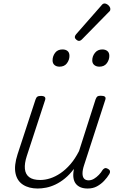

<svg xmlns="http://www.w3.org/2000/svg" viewBox="-20 -1066 686 1103"><path d="M197 17Q146 17 112 -5Q78 -27 69 -71Q60 -115 81 -180L184 -494Q188 -506 194.5 -510.5Q201 -515 215 -515Q231 -515 237 -509Q243 -503 239 -491L134 -170Q120 -127 123 -96Q126 -65 147.5 -48.5Q169 -32 211 -32Q239 -32 268.5 -41.5Q298 -51 327.5 -71Q357 -91 384 -122Q411 -153 434 -198L529 -495Q534 -508 539.5 -512Q545 -516 559 -516Q576 -516 582.5 -510.5Q589 -505 585 -493L463 -117Q454 -90 454 -70Q454 -50 463 -40Q472 -30 489 -30Q505 -30 520 -39Q535 -48 548 -61.5Q561 -75 569 -89Q573 -95 580.5 -99Q588 -103 600 -96Q611 -90 612 -82Q613 -74 608 -66Q596 -46 578 -27Q560 -8 537 4.5Q514 17 484 17Q460 17 443 10Q426 3 415.5 -10.5Q405 -24 402 -44Q399 -64 404 -91V-95Q380 -63 353 -41Q326 -19 298.5 -6Q271 7 245 12Q219 17 197 17ZM322 -683Q304 -683 293 -692.5Q282 -702 282 -719Q282 -743 296.5 -762.5Q311 -782 339 -782Q357 -782 368 -773Q379 -764 379 -745Q379 -722 364.5 -702.5Q350 -683 322 -683ZM551 -683Q533 -683 521.5 -692.5Q510 -702 510 -719Q510 -743 525.5 -762.5Q541 -782 568 -782Q585 -782 596.5 -773Q608 -764 608 -745Q608 -722 593.5 -702.5Q579 -683 551 -683ZM433 -831Q427 -831 418.5 -838Q410 -845 410 -852Q410 -857 411.5 -860.5Q413 -864 417 -869L561 -1033Q567 -1041 571.5 -1043.5Q576 -1046 581 -1046Q588 -1046 596 -1041Q604 -1036 609 -1028.5Q614 -1021 614 -1014Q614 -1009 612.5 -1005.5Q611 -1002 606 -998L451 -840Q442 -831 433 -831Z"/></svg>

Font: Playwrite RO ExtraLight
Style: Regular
Weight: 250
Version: Version 1.002